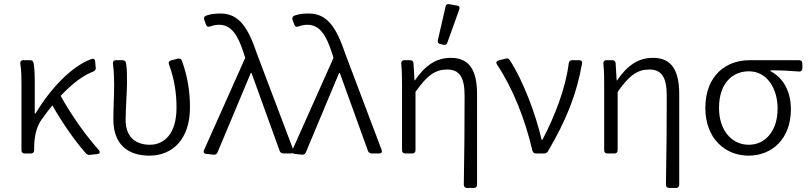

<svg xmlns="http://www.w3.org/2000/svg" viewBox="-20 -757 3989 947"><path d="M466.8 -17.6C397.5 -94.7 325.2 -200.2 279.3 -284.2C335.9 -344.7 389.6 -384.8 440.4 -404.3C449.2 -408.2 453.1 -414.1 452.1 -422.9L449.2 -454.1C448.2 -465.8 440.4 -469.7 430.7 -465.8C334 -430.7 229.5 -321.3 155.3 -197.3H151.4V-353.5C151.4 -386.7 150.4 -421.9 145.5 -446.3C143.6 -456.1 137.7 -460 128.9 -460H94.7C84 -460 79.1 -454.1 80.1 -443.4C85.9 -408.2 85.9 -369.1 85.9 -336.9V-15.6C85.9 -5.9 91.8 0 101.6 0H132.8C142.6 0 148.4 -5.9 148.4 -15.6V-23.4C148.4 -81.1 158.2 -129.9 185.5 -168C203.1 -192.4 220.7 -215.8 238.3 -237.3C284.2 -156.2 348.6 -62.5 403.3 -1C409.2 4.9 415 7.8 422.9 6.8L460 2.9C472.7 2 475.6 -7.8 466.8 -17.6Z M539.1 -168C539.1 -45.9 609.4 10.7 716.8 10.7C832 10.7 917 -71.3 917 -227.5C917 -304.7 905.3 -380.9 877 -458C874 -466.8 866.2 -469.7 857.4 -467.8L823.2 -459C813.5 -456.1 809.6 -449.2 813.5 -439.5C841.8 -362.3 850.6 -293 850.6 -225.6C850.6 -100.6 793 -43 718.8 -43C656.2 -43 599.6 -75.2 599.6 -165C599.6 -220.7 606.4 -298.8 606.4 -353.5C606.4 -387.7 606.4 -418 601.6 -446.3C599.6 -455.1 593.8 -460 585 -460H551.8C541 -460 536.1 -454.1 537.1 -443.4C542 -403.3 543 -369.1 543 -336.9C543 -280.3 539.1 -224.6 539.1 -168Z M997.1 2 1034.2 5.9C1043 6.8 1048.8 2.9 1052.7 -4.9L1216.8 -396.5H1220.7L1359.4 -12.7C1362.3 -4.9 1369.1 0 1377.9 0H1414.1C1425.8 0 1430.7 -5.9 1426.8 -17.6L1248 -490.2C1204.1 -621.1 1159.2 -690.4 1067.4 -690.4C1036.1 -690.4 1014.6 -686.5 996.1 -679.7C987.3 -675.8 984.4 -668.9 987.3 -659.2L996.1 -635.7C999 -626 1005.9 -623 1015.6 -626C1028.3 -630.9 1043 -634.8 1060.5 -634.8C1120.1 -634.8 1153.3 -585.9 1182.6 -493.2L1189.5 -471.7L986.3 -16.6C981.4 -6.8 986.3 1 997.1 2Z M1432.6 2 1469.7 5.9C1478.5 6.8 1484.4 2.9 1488.3 -4.9L1652.3 -396.5H1656.2L1794.9 -12.7C1797.9 -4.9 1804.7 0 1813.5 0H1849.6C1861.3 0 1866.2 -5.9 1862.3 -17.6L1683.6 -490.2C1639.6 -621.1 1594.7 -690.4 1502.9 -690.4C1471.7 -690.4 1450.2 -686.5 1431.6 -679.7C1422.9 -675.8 1419.9 -668.9 1422.9 -659.2L1431.6 -635.7C1434.6 -626 1441.4 -623 1451.2 -626C1463.9 -630.9 1478.5 -634.8 1496.1 -634.8C1555.7 -634.8 1588.9 -585.9 1618.2 -493.2L1625 -471.7L1421.9 -16.6C1417 -6.8 1421.9 1 1432.6 2Z M2177.7 -724.6 2139.6 -558.6C2137.7 -547.9 2141.6 -542 2151.4 -540L2167 -536.1C2175.8 -534.2 2183.6 -537.1 2186.5 -546.9L2245.1 -710C2249 -720.7 2245.1 -727.5 2234.4 -729.5L2195.3 -736.3C2185.5 -738.3 2179.7 -734.4 2177.7 -724.6ZM2271.5 -285.2C2271.5 -150.4 2270.5 6.8 2267.6 153.3C2267.6 164.1 2273.4 169.9 2283.2 169.9H2317.4C2327.1 169.9 2333 164.1 2333 154.3V-293C2333 -410.2 2294.9 -471.7 2204.1 -471.7C2131.8 -471.7 2078.1 -435.5 2026.4 -360.4H2024.4L2019.5 -444.3C2018.6 -455.1 2012.7 -460 2002.9 -460H1973.6C1963.9 -460 1958 -454.1 1959 -443.4C1962.9 -403.3 1962.9 -369.1 1962.9 -336.9V-15.6C1962.9 -5.9 1968.8 0 1978.5 0H2013.7C2023.4 0 2029.3 -5.9 2029.3 -15.6V-303.7C2088.9 -388.7 2128.9 -414.1 2186.5 -414.1C2247.1 -414.1 2271.5 -374 2271.5 -285.2Z M2431.6 -438.5C2507.8 -324.2 2569.3 -171.9 2605.5 -15.6C2608.4 -4.9 2614.3 0 2623 0H2663.1C2670.9 0 2677.7 -2.9 2682.6 -10.7C2771.5 -161.1 2825.2 -293.9 2850.6 -443.4C2852.5 -454.1 2847.7 -460 2836.9 -460H2801.8C2792 -460 2787.1 -455.1 2785.2 -445.3C2770.5 -322.3 2715.8 -182.6 2655.3 -67.4H2651.4C2623 -191.4 2561.5 -357.4 2494.1 -460.9C2489.3 -468.8 2482.4 -470.7 2473.6 -467.8L2439.5 -459C2428.7 -456.1 2424.8 -448.2 2431.6 -438.5Z M3268.6 -285.2C3268.6 -150.4 3267.6 6.8 3264.6 153.3C3264.6 164.1 3270.5 169.9 3280.3 169.9H3314.5C3324.2 169.9 3330.1 164.1 3330.1 154.3V-293C3330.1 -410.2 3292 -471.7 3201.2 -471.7C3128.9 -471.7 3075.2 -435.5 3023.4 -360.4H3021.5L3016.6 -444.3C3015.6 -455.1 3009.8 -460 3000 -460H2970.7C2960.9 -460 2955.1 -454.1 2956.1 -443.4C2960 -403.3 2960 -369.1 2960 -336.9V-15.6C2960 -5.9 2965.8 0 2975.6 0H3010.7C3020.5 0 3026.4 -5.9 3026.4 -15.6V-303.7C3085.9 -388.7 3126 -414.1 3183.6 -414.1C3244.1 -414.1 3268.6 -374 3268.6 -285.2Z M3459 -224.6C3459 -73.2 3557.6 10.7 3671.9 10.7C3788.1 10.7 3880.9 -72.3 3880.9 -217.8C3880.9 -307.6 3842.8 -373 3780.3 -406.2V-410.2C3829.1 -410.2 3872.1 -408.2 3920.9 -404.3C3931.6 -403.3 3937.5 -410.2 3937.5 -419.9V-444.3C3937.5 -454.1 3931.6 -460 3921.9 -460H3675.8C3563.5 -460 3459 -386.7 3459 -224.6ZM3815.4 -221.7C3815.4 -112.3 3755.9 -43 3672.9 -43C3589.8 -43 3526.4 -113.3 3526.4 -224.6C3526.4 -345.7 3591.8 -405.3 3673.8 -405.3C3764.6 -405.3 3815.4 -318.4 3815.4 -221.7Z"/></svg>

Font: Ed Sans Neue Light
Style: Regular
Weight: 300
Designer: Stephen Hutchings
Version: Version 1.004;PS 001.004;hotconv 1.0.88;makeotf.lib2.5.64775